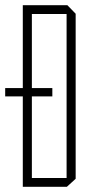

<svg xmlns="http://www.w3.org/2000/svg" viewBox="-34 -721 361 741"><path d="M-14 -349V-381H54V-701H226L258 -668V-31L224 0H54V-349ZM89 -667V-381H168V-349H89V-34H223V-667Z"/></svg>

Font: Foldit Thin ExtraLight
Style: Regular
Weight: 250
Version: Version 1.003